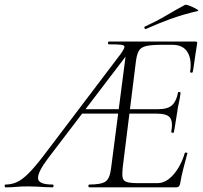

<svg xmlns="http://www.w3.org/2000/svg" viewBox="-80 -803 870 823"><path d="M-56 0Q-60 0 -60 -6Q-60 -12 -56 -12Q-31 -12 -8.5 -22Q14 -32 40.5 -58Q67 -84 104 -132L439 -574Q452 -593 453.5 -601Q455 -609 440 -611Q425 -613 387 -613Q383 -613 383 -619Q383 -625 387 -625H758Q767 -625 765 -616Q762 -598 758.5 -575Q755 -552 752 -530Q749 -508 746 -494Q745 -491 739.5 -491.5Q734 -492 735 -495Q743 -547 724 -579Q705 -611 658 -611H615Q571 -611 548 -606Q525 -601 516 -586.5Q507 -572 503 -543L446 -85Q443 -57 445.5 -42.5Q448 -28 463 -23Q478 -18 511 -18H595Q631 -18 663 -54Q695 -90 712 -147Q713 -150 719 -149Q725 -148 723 -145Q716 -119 706.5 -82.5Q697 -46 692 -15Q689 0 676 0H303Q299 0 299 -6Q299 -12 303 -12Q354 -12 372.5 -25Q391 -38 396 -81L465 -613L490 -602L125 -123Q82 -66 83 -39Q84 -12 145 -12Q150 -12 149.5 -6Q149 0 145 0Q127 0 111.5 -1Q96 -2 79.5 -3Q63 -4 40 -4Q9 -4 -10.5 -2Q-30 0 -56 0ZM264 -316 282 -335H467L470 -316ZM665 -235Q664 -233 659 -234Q654 -235 654 -237Q662 -282 648.5 -299Q635 -316 591 -316H464L467 -335H598Q639 -335 657.5 -352Q676 -369 683 -406Q683 -410 689 -408.5Q695 -407 694 -404Q690 -375 686 -359Q682 -343 680 -325Q676 -303 673 -281.5Q670 -260 665 -235ZM546 -679Q542 -677 539.5 -682.5Q537 -688 541 -689Q591 -712 631.5 -736Q672 -760 713 -782Q716 -784 726.5 -780.5Q737 -777 748.5 -771.5Q760 -766 766.5 -761.5Q773 -757 768 -756Q701 -740 649 -721Q597 -702 546 -679Z"/></svg>

Font: Cormorant Garamond Light Light
Style: Italic
Weight: 300
Italic angle: -10°
Version: Version 4.001